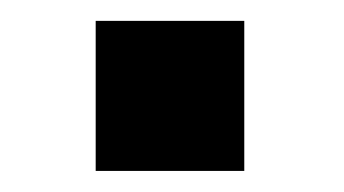

<svg xmlns="http://www.w3.org/2000/svg" viewBox="-20 -412 330 184"><path d="M71.7 -248.2H214.1V-392H71.7Z"/></svg>

Font: TID UI Semi Bold
Style: Regular
Weight: 600
Designer: The TID Project Authors
Foundry: Bakken & Bæck
Version: Version 1.001;hotconv 1.0.109;makeotfexe 2.5.65596